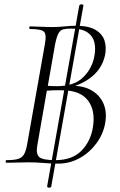

<svg xmlns="http://www.w3.org/2000/svg" viewBox="-20 -746 551 880"><path d="M196 108 343 -719Q344 -724 349 -725.5Q354 -727 358.5 -725.5Q363 -724 362 -719L215 108Q215 112 210 113.5Q205 115 200.5 113.5Q196 112 196 108ZM297 -344 309 -353Q365 -353 402 -330.5Q439 -308 455 -269.5Q471 -231 462 -181Q453 -131 421.5 -88.5Q390 -46 344.5 -21Q299 4 246 4Q216 4 180 1Q144 -2 113 -2Q84 -2 56.5 -1Q29 0 9 0Q6 0 6 -6Q6 -12 9 -12Q44 -12 62.5 -17.5Q81 -23 90 -38.5Q99 -54 104 -82L186 -545Q194 -588 181.5 -600.5Q169 -613 118 -613Q114 -613 114 -619Q114 -625 118 -625Q140 -625 166.5 -623.5Q193 -622 221 -622Q245 -622 276.5 -625Q308 -628 327 -628Q385 -628 417 -609.5Q449 -591 459 -560Q469 -529 461 -491Q448 -435 405 -398Q362 -361 297 -344ZM306 -615Q284 -615 270 -611.5Q256 -608 247.5 -592Q239 -576 232 -540L198 -346L172 -354Q201 -352 219.5 -351.5Q238 -351 240 -351Q320 -351 361.5 -392Q403 -433 413 -491Q419 -524 412.5 -552Q406 -580 381 -597.5Q356 -615 306 -615ZM234 -12Q311 -12 353.5 -55.5Q396 -99 406 -164Q418 -240 383 -285.5Q348 -331 270 -332Q244 -333 220 -332Q196 -331 171 -327L196 -338L151 -80Q144 -42 159 -27Q174 -12 234 -12Z"/></svg>

Font: Cormorant Infant Light
Style: Italic
Weight: 300
Italic angle: -10°
Designer: Christian Thalmann (Catharsis Fonts)
Foundry: Catharsis Fonts
Version: Version 4.001